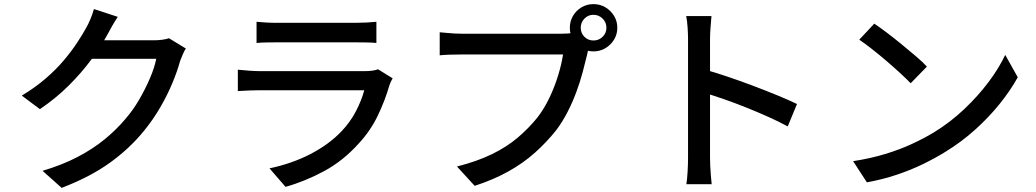

<svg xmlns="http://www.w3.org/2000/svg" viewBox="-20 -860 5040 934"><path d="M884 -624Q876 -612 869 -595Q862 -578 856 -563Q843 -515 819 -457Q795 -399 760 -338.5Q725 -278 680 -223Q611 -138 515.5 -69Q420 0 280 54L187 -29Q284 -58 357.5 -96.5Q431 -135 487.5 -181Q544 -227 588 -279Q626 -322 656.5 -374.5Q687 -427 709.5 -479.5Q732 -532 740 -574H384L422 -664Q435 -664 466.5 -664Q498 -664 538.5 -664Q579 -664 618.5 -664Q658 -664 687.5 -664Q717 -664 727 -664Q748 -664 768 -666.5Q788 -669 802 -674ZM553 -778Q538 -756 523.5 -730Q509 -704 501 -689Q470 -632 422.5 -568Q375 -504 313 -442.5Q251 -381 174 -329L86 -395Q151 -434 202 -478Q253 -522 290.5 -566.5Q328 -611 355 -652Q382 -693 400 -726Q409 -741 420 -767.5Q431 -794 437 -816Z M1228 -754Q1248 -752 1273.5 -750.5Q1299 -749 1324 -749Q1340 -749 1379.5 -749Q1419 -749 1468.5 -749Q1518 -749 1567.5 -749Q1617 -749 1656.5 -749Q1696 -749 1713 -749Q1737 -749 1764.5 -750.5Q1792 -752 1811 -754V-651Q1792 -653 1765 -653.5Q1738 -654 1712 -654Q1695 -654 1656 -654Q1617 -654 1567.5 -654Q1518 -654 1468.5 -654Q1419 -654 1380 -654Q1341 -654 1324 -654Q1300 -654 1274.5 -653.5Q1249 -653 1228 -651ZM1890 -479Q1885 -471 1880.5 -461Q1876 -451 1874 -444Q1853 -371 1818 -298Q1783 -225 1727 -164Q1650 -78 1557.5 -28Q1465 22 1369 49L1291 -41Q1400 -64 1490 -110.5Q1580 -157 1641 -221Q1684 -266 1711.5 -319Q1739 -372 1752 -421Q1742 -421 1713 -421Q1684 -421 1642.5 -421Q1601 -421 1554 -421Q1507 -421 1458.5 -421Q1410 -421 1367 -421Q1324 -421 1291.5 -421Q1259 -421 1243 -421Q1225 -421 1195.5 -420Q1166 -419 1137 -417V-521Q1167 -518 1194 -516Q1221 -514 1243 -514Q1255 -514 1286 -514Q1317 -514 1359 -514Q1401 -514 1449.5 -514Q1498 -514 1547 -514Q1596 -514 1638.5 -514Q1681 -514 1712 -514Q1743 -514 1755 -514Q1776 -514 1792.5 -516.5Q1809 -519 1819 -523Z M2805 -725Q2805 -699 2823 -681Q2841 -663 2867 -663Q2893 -663 2911.5 -681Q2930 -699 2930 -725Q2930 -751 2911.5 -769.5Q2893 -788 2867 -788Q2841 -788 2823 -769.5Q2805 -751 2805 -725ZM2752 -725Q2752 -757 2767.5 -783Q2783 -809 2809 -824.5Q2835 -840 2867 -840Q2899 -840 2925 -824.5Q2951 -809 2967 -783Q2983 -757 2983 -725Q2983 -693 2967 -667Q2951 -641 2925 -625.5Q2899 -610 2867 -610Q2835 -610 2809 -625.5Q2783 -641 2767.5 -667Q2752 -693 2752 -725ZM2854 -652Q2848 -640 2843.5 -625Q2839 -610 2836 -594Q2827 -556 2814.5 -509Q2802 -462 2783.5 -412Q2765 -362 2740.5 -314.5Q2716 -267 2686 -227Q2640 -169 2582.5 -117.5Q2525 -66 2452 -25.5Q2379 15 2289 44L2203 -50Q2301 -75 2373 -110Q2445 -145 2498.5 -190.5Q2552 -236 2594 -288Q2628 -332 2653.5 -386Q2679 -440 2695.5 -494.5Q2712 -549 2719 -595Q2704 -595 2667 -595Q2630 -595 2580 -595Q2530 -595 2475 -595Q2420 -595 2370 -595Q2320 -595 2281.5 -595Q2243 -595 2227 -595Q2195 -595 2167 -594Q2139 -593 2119 -591V-703Q2134 -702 2152.5 -700Q2171 -698 2191 -697Q2211 -696 2227 -696Q2241 -696 2271.5 -696Q2302 -696 2343 -696Q2384 -696 2429.5 -696Q2475 -696 2520.5 -696Q2566 -696 2605.5 -696Q2645 -696 2673.5 -696Q2702 -696 2712 -696Q2725 -696 2742.5 -697Q2760 -698 2776 -702Z M3327 -92Q3327 -108 3327 -150.5Q3327 -193 3327 -251.5Q3327 -310 3327 -373.5Q3327 -437 3327 -497Q3327 -557 3327 -603Q3327 -649 3327 -670Q3327 -694 3325 -725.5Q3323 -757 3318 -782H3441Q3439 -758 3436.5 -727Q3434 -696 3434 -670Q3434 -636 3434 -584.5Q3434 -533 3434 -473Q3434 -413 3434 -352Q3434 -291 3434 -237.5Q3434 -184 3434 -145Q3434 -106 3434 -92Q3434 -76 3435 -53Q3436 -30 3438 -6.5Q3440 17 3442 36H3319Q3323 10 3325 -26.5Q3327 -63 3327 -92ZM3411 -521Q3460 -507 3521 -486.5Q3582 -466 3644 -442.5Q3706 -419 3762 -396Q3818 -373 3857 -354L3812 -245Q3770 -268 3717.5 -291.5Q3665 -315 3610 -337Q3555 -359 3503.5 -377Q3452 -395 3411 -408Z M4233 -745Q4260 -727 4295 -700.5Q4330 -674 4366.5 -644Q4403 -614 4436 -586Q4469 -558 4489 -536L4410 -455Q4391 -475 4360 -503.5Q4329 -532 4293.5 -562.5Q4258 -593 4223 -620.5Q4188 -648 4160 -667ZM4130 -76Q4214 -89 4285 -110.5Q4356 -132 4415.5 -159.5Q4475 -187 4523 -216Q4603 -265 4670.5 -329Q4738 -393 4789 -461Q4840 -529 4870 -593L4931 -484Q4895 -419 4842.5 -354Q4790 -289 4724 -229.5Q4658 -170 4580 -122Q4530 -91 4470.5 -62Q4411 -33 4342.5 -10Q4274 13 4197 27Z"/></svg>

Font: Noto Sans JP Thin Medium
Style: Regular
Weight: 500
Version: Version 2.004-H2;hotconv 1.0.118;makeotfexe 2.5.65603